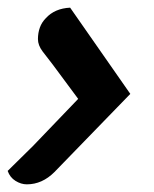

<svg xmlns="http://www.w3.org/2000/svg" viewBox="-40 -487 402 501"><path d="M-20 -41 46 -106 164 -229 98 -318Q83 -337 71 -353Q59 -369 59 -385Q59 -401 64 -415Q69 -429 80 -440Q103 -465 143 -467L300 -242L102 -38Q70 -6 30 -6Q15 -6 0.5 -15Q-14 -24 -20 -41Z"/></svg>

Font: Sansita One
Style: Regular
Weight: 400
Version: Version 1.002